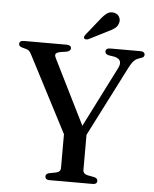

<svg xmlns="http://www.w3.org/2000/svg" viewBox="-59 -935 792 985"><g transform="rotate(5 337.0 -443.0)"><path d="M392.5 -229.5 302.5 -210.5 84 -631.5Q77 -646 70.5 -651.8Q64 -657.5 53 -660.5L36 -665Q25 -668 21 -672.5Q17 -677 17 -683Q17 -691 23 -695.5Q29 -700 41 -700H258.5Q270.5 -700 277.2 -695.8Q284 -691.5 284 -683Q284 -669 261.5 -664L231 -659.5Q212 -655.5 207.8 -648.2Q203.5 -641 211 -626L390 -266L352.5 -244.5L534 -603.5Q545 -625.5 539.5 -639.8Q534 -654 509.5 -660L478 -665Q470 -667.5 465.8 -671.8Q461.5 -676 461.5 -683Q461.5 -691 467.2 -695.5Q473 -700 484.5 -700H639.5Q651 -700 657 -695.5Q663 -691 663 -683Q663 -677 659.5 -672.8Q656 -668.5 644.5 -665L637 -662.5Q626 -659 617.5 -652.8Q609 -646.5 600.5 -634.2Q592 -622 581.5 -600.5ZM286.5 -254.5 402 -255V-67.5Q402 -57 408.2 -50.8Q414.5 -44.5 426 -42L460.5 -35.5Q478 -31 478 -17Q478 -9.5 472.8 -4.8Q467.5 0 455.5 0H233Q221.5 0 216 -4.8Q210.5 -9.5 210.5 -17Q210.5 -31 228 -35.5L262.5 -42Q274.5 -44.5 280.5 -50.8Q286.5 -57 286.5 -67.5ZM417.5 -841.5Q435 -864.5 451.5 -876.8Q468 -889 488.5 -884.5Q506.5 -881 514.8 -866.8Q523 -852.5 519.5 -838Q516 -819.5 501.8 -808Q487.5 -796.5 465 -786.5L368 -737.5Q363 -735.5 357 -735.8Q351 -736 347.5 -739.5Q344 -744 345.8 -748.8Q347.5 -753.5 351 -758.5Z"/></g></svg>

Font: Fraunces 28pt
Style: Regular
Weight: 400
Version: Version 1.000;[b76b70a41]